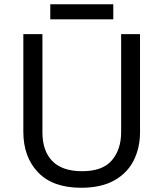

<svg xmlns="http://www.w3.org/2000/svg" viewBox="-20 -875 771 905"><path d="M640 -252Q640 -178 610 -118.5Q580 -59 518.5 -24.5Q457 10 362 10Q229 10 159.5 -62.5Q90 -135 90 -254V-714H180V-251Q180 -164 226.5 -116Q273 -68 367 -68Q464 -68 507.5 -119.5Q551 -171 551 -252V-714H640ZM514 -855V-784H217V-855Z"/></svg>

Font: Noto Sans Khojki
Style: Regular
Weight: 400
Designer: Monotype Design Team
Foundry: Monotype Imaging Inc.
Version: Version 2.003; ttfautohint (v1.8.4.7-5d5b)